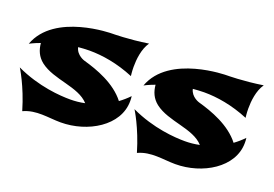

<svg xmlns="http://www.w3.org/2000/svg" viewBox="-93 -874 1698 1191"><g transform="rotate(20 755.5 -278.5)"><path d="M726 -267C706 -246 684 -227 662 -211C591 -303 465 -348 376 -373C376 -373 321 -388 310 -439C334 -441 358 -443 384 -443C470 -443 570 -427 679 -382C679 -382 675 -411 675 -442C675 -491 682 -562 716 -610C587 -590 480 -590 480 -590C480 -590 101 -590 15 -354C15 -354 40 -368 84 -384C88 -339 104 -300 142 -270C236 -197 397 -209 470 -127C438 -120 405 -117 374 -117C309 -117 164 -126 13 -197C13 -197 75 -100 120 53C202 15 286 37 367 37C545 37 728 -71 728 -234C728 -245 728 -256 726 -267ZM1483 -267C1463 -246 1441 -227 1419 -211C1348 -303 1222 -348 1133 -373C1133 -373 1078 -388 1067 -439C1091 -441 1115 -443 1141 -443C1227 -443 1327 -427 1436 -382C1436 -382 1432 -411 1432 -442C1432 -491 1439 -562 1473 -610C1344 -590 1237 -590 1237 -590C1237 -590 858 -590 772 -354C772 -354 797 -368 841 -384C845 -339 861 -300 899 -270C993 -197 1154 -209 1227 -127C1195 -120 1162 -117 1131 -117C1066 -117 921 -126 770 -197C770 -197 832 -100 877 53C959 15 1043 37 1124 37C1302 37 1485 -71 1485 -234C1485 -245 1485 -256 1483 -267Z"/></g></svg>

Font: Shojumaru
Style: Regular
Weight: 400
Designer: Astigmatic (AOETI)
Foundry: Astigmatic (AOETI)
Version: Version 1.000